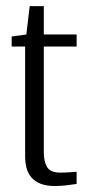

<svg xmlns="http://www.w3.org/2000/svg" viewBox="-20 -608 282 629"><path d="M159.6 1.4Q137.7 1.4 119.7 -3.8Q101.8 -9.1 88.9 -20.6Q76 -32.1 69.1 -50.8Q62.3 -69.4 62.3 -97.2V-455.6H18.2V-488.4L66.3 -495L77.3 -587.8H123.5V-495H231V-455.6H123.5V-107.8Q123.5 -80 134 -61.2Q144.4 -42.5 177.6 -42.5Q191.8 -42.5 207.9 -43.6Q223.9 -44.7 231 -45.5V-5.4Q223.2 -4.7 203 -1.6Q182.9 1.4 159.6 1.4Z"/></svg>

Font: Alumni Sans Thin
Style: Regular
Weight: 100
Designer: Robert E. Leuschke
Foundry: Robert E. Leuschke
Version: Version 1.018